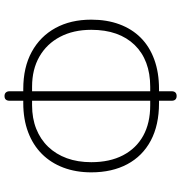

<svg xmlns="http://www.w3.org/2000/svg" viewBox="4 -780 802 850"><g transform="rotate(90 405.0 -355.0)"><path d="M405 26Q395 26 389.5 20Q384 14 384 4V-71L398 -57H374Q278 -57 209.5 -94.5Q141 -132 104 -199.5Q67 -267 67 -358Q67 -427 87.5 -482.5Q108 -538 147 -577Q186 -616 243.5 -637Q301 -658 374 -658H398L384 -644V-714Q384 -725 389.5 -730.5Q395 -736 405 -736Q415 -736 420.5 -730.5Q426 -725 426 -714V-644L412 -658H436Q534 -658 602.5 -621.5Q671 -585 707 -517.5Q743 -450 743 -358Q743 -290 722 -234.5Q701 -179 661.5 -139.5Q622 -100 565 -78.5Q508 -57 436 -57H412L426 -71V4Q426 14 421 20Q416 26 405 26ZM384 -82V-633L398 -619H364Q305 -619 258.5 -601.5Q212 -584 179 -550Q146 -516 129 -468Q112 -420 112 -358Q112 -279 143 -220Q174 -161 230.5 -128.5Q287 -96 364 -96H398ZM426 -82 412 -96H446Q504 -96 550.5 -114.5Q597 -133 630 -167.5Q663 -202 680.5 -250Q698 -298 698 -358Q698 -440 667.5 -498.5Q637 -557 581 -588Q525 -619 446 -619H412L426 -633Z"/></g></svg>

Font: Nunito ExtraLight
Style: Regular
Weight: 200
Designer: Vernon Adams
Foundry: Vernon Adams
Version: Version 3.602